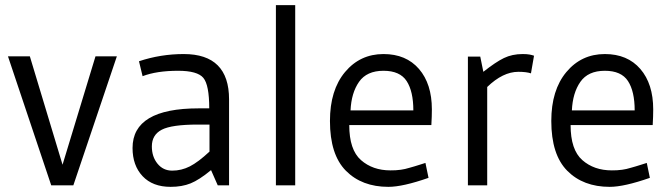

<svg xmlns="http://www.w3.org/2000/svg" viewBox="-20 -720 2607 746"><path d="M434 -501 265 0H179L11 -501H96L223 -80L351 -501Z M752 -299H793Q793 -390 770 -417.5Q747 -445 672 -445Q589 -445 534 -424L520 -482Q604 -510 694 -510Q870 -510 870 -334V0H826L800 -59Q754 -21 720.5 -7.5Q687 6 643 6Q573 6 534 -35.5Q495 -77 495 -145Q495 -299 752 -299ZM794 -236H749Q647 -236 608.5 -216Q570 -196 570 -151Q570 -111 592 -84Q614 -57 649 -57Q685 -57 717.5 -73.5Q750 -90 794 -131Z M1052 0V-700H1127V0Z M1656 -234H1337Q1337 -138 1382.5 -98Q1428 -58 1497 -58Q1508 -58 1517.5 -58.5Q1527 -59 1537.5 -60.5Q1548 -62 1554 -63.5Q1560 -65 1572.5 -68.5Q1585 -72 1590 -73.5Q1595 -75 1611 -80Q1627 -85 1633 -87L1645 -29Q1545 6 1489 6Q1386 6 1324 -56.5Q1262 -119 1262 -250Q1262 -370 1320.5 -440Q1379 -510 1470 -510Q1558 -510 1608 -452Q1658 -394 1658 -295Q1658 -268 1656 -234ZM1342 -291H1586Q1586 -365 1560 -405Q1534 -445 1470 -445Q1405 -445 1375 -402Q1345 -359 1342 -291Z M1873 -382V0H1798V-500H1846L1858 -441Q1906 -479 1938 -494.5Q1970 -510 2011 -510Q2019 -510 2026 -509.5Q2033 -509 2038 -508Q2043 -507 2047 -506Q2051 -505 2053 -504H2055L2043 -435Q2025 -441 1994 -441Q1934 -441 1873 -382Z M2516 -234H2197Q2197 -138 2242.5 -98Q2288 -58 2357 -58Q2368 -58 2377.5 -58.5Q2387 -59 2397.5 -60.5Q2408 -62 2414 -63.5Q2420 -65 2432.5 -68.5Q2445 -72 2450 -73.5Q2455 -75 2471 -80Q2487 -85 2493 -87L2505 -29Q2405 6 2349 6Q2246 6 2184 -56.5Q2122 -119 2122 -250Q2122 -370 2180.5 -440Q2239 -510 2330 -510Q2418 -510 2468 -452Q2518 -394 2518 -295Q2518 -268 2516 -234ZM2202 -291H2446Q2446 -365 2420 -405Q2394 -445 2330 -445Q2265 -445 2235 -402Q2205 -359 2202 -291Z"/></svg>

Font: Gudea
Style: Regular
Weight: 400
Designer: Agustina Mingote
Foundry: Agustina Mingote
Version: Version 1.002